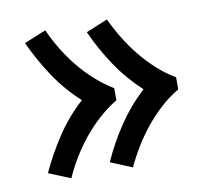

<svg xmlns="http://www.w3.org/2000/svg" viewBox="-63 -668 726 657"><g transform="rotate(-10 300.0 -340.0)"><path d="M348 -83 273 -114Q301 -177 340 -235Q379 -293 430 -340Q379 -387 340 -445Q301 -503 273 -566L348 -597Q365 -561 385.5 -527.5Q406 -494 430.5 -464Q455 -434 484 -407.5Q513 -381 547 -361V-319Q513 -299 484 -272.5Q455 -246 430.5 -216Q406 -186 385.5 -152.5Q365 -119 348 -83ZM134 -83 58 -114Q87 -177 125.5 -235Q164 -293 216 -340Q164 -387 125.5 -445Q87 -503 58 -566L134 -597Q150 -561 170.5 -527.5Q191 -494 215.5 -464Q240 -434 269.5 -407.5Q299 -381 332 -361V-319Q299 -299 269.5 -272.5Q240 -246 215.5 -216Q191 -186 170.5 -152.5Q150 -119 134 -83Z"/></g></svg>

Font: Iosevka Fixed Curly Md Ex
Style: Regular
Weight: 500
Width: 7
Monospace: yes
Designer: Belleve Invis
Foundry: Belleve Invis
Version: Version 30.1.2